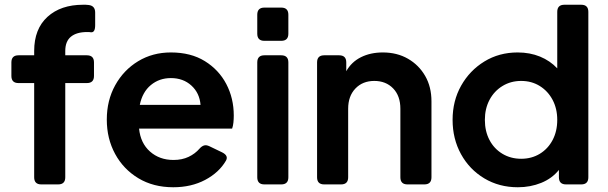

<svg xmlns="http://www.w3.org/2000/svg" viewBox="-20 -777 2560 809"><path d="M154 0Q124 0 124 -30V-427H58Q28 -427 28 -457V-514Q28 -544 58 -544H124V-562Q124 -655 180 -706Q236 -757 330 -757Q335 -757 341 -757Q347 -757 353 -756Q381 -753 381 -724V-671Q381 -639 363 -641Q359 -642 354.5 -642Q350 -642 347 -642Q303 -642 279 -622.5Q255 -603 255 -562V-544H346Q376 -544 376 -514V-457Q376 -427 346 -427H255V-30Q255 0 225 0Z M710 12Q626 12 563 -26Q500 -64 465 -128.5Q430 -193 430 -273Q430 -354 465.5 -418Q501 -482 562 -519Q623 -556 700 -556Q784 -556 843 -519.5Q902 -483 933.5 -423Q965 -363 965 -290Q965 -275 963.5 -260.5Q962 -246 958 -235H566Q572 -174 612 -138.5Q652 -103 711 -103Q747 -103 774.5 -116Q802 -129 821 -151Q830 -161 839.5 -164Q849 -167 862 -161L916 -135Q944 -121 932 -100Q903 -50 844.5 -19Q786 12 710 12ZM700 -448Q651 -448 615.5 -418.5Q580 -389 569 -335H825Q821 -385 786.5 -416.5Q752 -448 700 -448Z M1094 -605Q1064 -605 1064 -635V-715Q1064 -745 1094 -745H1165Q1195 -745 1195 -715V-635Q1195 -605 1165 -605ZM1094 0Q1064 0 1064 -30V-514Q1064 -544 1094 -544H1165Q1195 -544 1195 -514V-30Q1195 0 1165 0Z M1346 0Q1316 0 1316 -30V-514Q1316 -544 1346 -544H1409Q1439 -544 1439 -514V-477Q1461 -516 1501 -536Q1541 -556 1593 -556Q1653 -556 1699 -529.5Q1745 -503 1771.5 -457Q1798 -411 1798 -350V-30Q1798 0 1768 0H1697Q1667 0 1667 -30V-319Q1667 -373 1636.5 -404.5Q1606 -436 1557 -436Q1508 -436 1477.5 -404Q1447 -372 1447 -319V-30Q1447 0 1417 0Z M2162 12Q2083 12 2020.5 -25.5Q1958 -63 1922.5 -127.5Q1887 -192 1887 -272Q1887 -352 1923 -416Q1959 -480 2021 -518Q2083 -556 2161 -556Q2213 -556 2255.5 -538.5Q2298 -521 2328 -489V-727Q2328 -757 2358 -757H2429Q2459 -757 2459 -727V-30Q2459 0 2429 0H2365Q2335 0 2335 -30V-61Q2306 -25 2260.5 -6.5Q2215 12 2162 12ZM2176 -108Q2220 -108 2254.5 -129Q2289 -150 2308.5 -187Q2328 -224 2328 -272Q2328 -319 2308.5 -356Q2289 -393 2254.5 -414.5Q2220 -436 2176 -436Q2132 -436 2097 -414.5Q2062 -393 2042.5 -356Q2023 -319 2023 -272Q2023 -224 2042.5 -187Q2062 -150 2097 -129Q2132 -108 2176 -108Z"/></svg>

Font: Pitagon Sans Text
Style: Bold
Weight: 700
Designer: Travis Tran
Foundry: Pitagon
Version: Version 1.001; ttfautohint (v1.8.4.7-5d5b);gftools[0.9.26]